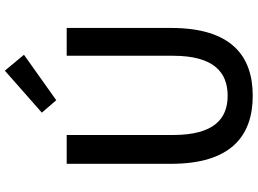

<svg xmlns="http://www.w3.org/2000/svg" viewBox="-152 -872 1038 773"><g transform="rotate(-90 366.5 -486.0)"><path d="M367 13C530 13 640 -76 640 -316V-736H528V-308C528 -142 460 -88 367 -88C275 -88 209 -142 209 -308V-736H93V-316C93 -76 204 13 367 13ZM349 -778 532 -908 468 -985 299 -836Z"/></g></svg>

Font: Genne Gothic Medium
Style: Regular
Weight: 500
Designer: Ryoko NISHIZUKA (kana & ideographs); Paul D. Hunt (Latin, Greek & Cyrillic); Wenlong ZHANG (bopomofo); Sandoll Communica
Foundry: Adobe Systems Incorporated
Version: Version 1.004;PS 1.004;hotconv 16.6.51;makeotf.lib2.5.65220